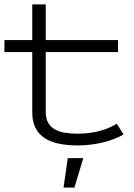

<svg xmlns="http://www.w3.org/2000/svg" viewBox="-20 -646 607 869"><path d="M0 -464.8H126V-626H187V-464.8H514.2V-410.2H187V-139.2Q187 -110.4 197.5 -91.3Q208 -72.3 227.1 -61Q246.1 -49.8 272.7 -45.4Q299.3 -41 331.1 -41Q362.8 -41 389.2 -44.9Q415.5 -48.8 437 -54.9Q458.5 -61 476.3 -69.1Q494.1 -77.1 508.8 -85.9L539.1 -37.1Q521 -26.9 498.3 -17.8Q475.6 -8.8 449.2 -2.2Q422.9 4.4 393.1 8.3Q363.3 12.2 332 12.2Q285.2 12.2 247.1 4.4Q209 -3.4 182.1 -21Q155.3 -38.6 140.6 -67.1Q126 -95.7 126 -137.2V-410.2H0ZM316.9 203.1H267.6L286.6 69.8H356.9Z"/></svg>

Font: Stint Ultra Expanded
Style: Regular
Weight: 400
Width: 7
Designer: Astigmatic (AOETI)
Foundry: Astigmatic (AOETI)
Version: Version 1.000